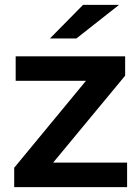

<svg xmlns="http://www.w3.org/2000/svg" viewBox="-20 -764 572 784"><path d="M499 -100V0H38V-79L331 -434H44V-534H491V-455L197 -100ZM319 -744H466L292 -607H184Z"/></svg>

Font: mBank SemiBold
Style: Regular
Weight: 600
Designer: Julieta Ulanovsky
Foundry: Julieta Ulanovsky
Version: Version 7.200